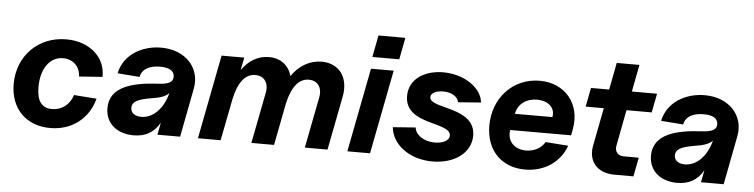

<svg xmlns="http://www.w3.org/2000/svg" viewBox="-45 -911 4470 1138"><g transform="rotate(5 2190.5 -342.0)"><path d="M276 16C404 16 503 -60 535 -181L400 -191C382 -133 335 -97 277 -97C216 -97 186 -137 186 -220C186 -330 238 -403 317 -403C376 -403 418 -363 420 -303L559 -313C562 -431 464 -516 326 -516C160 -516 38 -393 38 -226C38 -79 132 16 276 16Z M772 16C841 16 893 -12 927 -73L913 0H1048L1104 -291C1128 -415 1036 -516 891 -516C781 -516 670 -458 646 -342L778 -332C788 -386 841 -403 895 -403C949 -403 979 -385 979 -351C979 -318 954 -304 886 -301C743 -293 604 -261 604 -132C604 -38 676 16 772 16ZM808 -97C769 -97 745 -116 745 -146C745 -181 775 -198 858 -212C913 -220 944 -232 962 -252C939 -159 878 -97 808 -97Z M1849 -303 1790 0H1925L1987 -319C2010 -434 1951 -516 1846 -516C1774 -516 1711 -478 1668 -415C1651 -477 1602 -516 1532 -516C1467 -516 1411 -483 1371 -424L1386 -500H1251L1154 0H1289L1338 -250C1360 -351 1401 -403 1461 -403C1514 -403 1543 -362 1531 -303L1472 0H1607L1656 -253C1679 -352 1720 -403 1779 -403C1832 -403 1861 -362 1849 -303Z M2043 0H2178L2275 -500H2140ZM2142 -570H2302L2327 -700H2167Z M2550 16C2683 16 2778 -56 2778 -157C2778 -331 2505 -291 2505 -363C2505 -390 2542 -403 2579 -403C2630 -403 2667 -378 2671 -347L2807 -357C2799 -445 2693 -516 2569 -516C2459 -516 2367 -460 2367 -358C2367 -183 2640 -229 2640 -146C2640 -113 2598 -97 2554 -97C2489 -97 2439 -132 2434 -176L2299 -166C2308 -66 2410 16 2550 16Z M3101 16C3215 16 3309 -47 3344 -147L3209 -157C3187 -119 3145 -97 3097 -97C3026 -97 2982 -146 2994 -210H3356L3363 -248C3391 -399 3295 -516 3143 -516C2986 -516 2868 -392 2868 -226C2868 -79 2960 16 3101 16ZM3236 -308H3013C3023 -366 3072 -403 3137 -403C3205 -403 3247 -363 3236 -308Z M3630 0H3745L3767 -113H3677C3642 -113 3622 -138 3629 -173L3670 -387H3820L3842 -500H3692L3723 -661H3588L3557 -500H3449L3427 -387H3535L3491 -160C3473 -66 3531 0 3630 0Z M4006 16C4075 16 4127 -12 4161 -73L4147 0H4282L4338 -291C4362 -415 4270 -516 4125 -516C4015 -516 3904 -458 3880 -342L4012 -332C4022 -386 4075 -403 4129 -403C4183 -403 4213 -385 4213 -351C4213 -318 4188 -304 4120 -301C3977 -293 3838 -261 3838 -132C3838 -38 3910 16 4006 16ZM4042 -97C4003 -97 3979 -116 3979 -146C3979 -181 4009 -198 4092 -212C4147 -220 4178 -232 4196 -252C4173 -159 4112 -97 4042 -97Z"/></g></svg>

Font: Uncut Sans
Style: Bold Italic
Weight: 700
Italic angle: -11°
Designer: Kasper Nordkvist
Foundry: UNCUT.wtf
Version: Version 1.304;Glyphs 3.2 (3246)